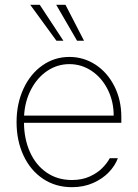

<svg xmlns="http://www.w3.org/2000/svg" viewBox="-20 -778 581 809"><path d="M49.8 -263.7Q49.8 -341.3 78.9 -404.1Q107.9 -466.8 158.7 -502.4Q209.5 -538.1 272.5 -538.1Q332.5 -538.1 382.6 -505.4Q432.6 -472.7 461.9 -414.8Q491.2 -356.9 491.2 -285.2V-260.7H81.1Q81.5 -192.9 106 -137.9Q130.4 -83 176 -51.3Q221.7 -19.5 283.2 -19.5Q325.7 -19.5 358.2 -34.4Q390.6 -49.3 411.1 -70.1Q431.6 -90.8 442.4 -111.3H476.6Q465.3 -80.6 439 -52.7Q412.6 -24.9 372.6 -7.1Q332.5 10.7 283.2 10.7Q213.9 10.7 160.9 -24.9Q107.9 -60.5 78.9 -123Q49.8 -185.5 49.8 -263.7ZM459 -291Q459 -350.6 434.1 -400.4Q409.2 -450.2 366.5 -479Q323.7 -507.8 272.5 -507.8Q221.7 -507.8 179.4 -479.5Q137.2 -451.2 111.1 -401.6Q85 -352.1 81.5 -291ZM107.4 -757.8H147.5L247.1 -606.4H217.8ZM216.8 -757.8H255.9L334 -606.4H304.7Z"/></svg>

Font: Pretendard GOV Thin
Style: Regular
Weight: 100
Designer: Base glyphs from Inter by Rasmus Andersson; Hangeul glyphs from Noto Sans CJK(Source Han Sans) by Jang Soo-young and Kan
Foundry: Kil Hyung-jin
Version: Version 1.309